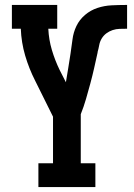

<svg xmlns="http://www.w3.org/2000/svg" viewBox="-20 -755 540 775"><path d="M135 0V-96H194V-284L122 -429Q97 -478 81.5 -531Q66 -584 64 -639H28V-735H211V-639H175Q177 -595 189.5 -553Q202 -511 221 -472L246 -423Q251 -452 255.5 -480.5Q260 -509 264.5 -537.5Q269 -566 272.5 -595Q276 -624 288.5 -650Q301 -676 323.5 -695Q346 -714 373.5 -723Q401 -732 430 -733.5Q459 -735 488 -735H493V-639H491Q477 -639 462.5 -638.5Q448 -638 434.5 -633.5Q421 -629 409.5 -620.5Q398 -612 390.5 -599.5Q383 -587 380.5 -573Q378 -559 374 -545V-543Q367 -511 360 -480Q353 -449 344.5 -417.5Q336 -386 327 -355Q318 -324 306 -294V-96H365V0Z"/></svg>

Font: Iosevka Curly Slab
Style: Bold
Weight: 700
Monospace: yes
Designer: Belleve Invis
Foundry: Belleve Invis
Version: Version 22.1.2; ttfautohint (v1.8.4)